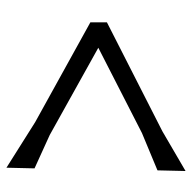

<svg xmlns="http://www.w3.org/2000/svg" viewBox="-20 -592 582 581"><g transform="rotate(-90 270.5 -302.0)"><path d="M53 -573 191 -486 493 -319V-269L163 -101L43 -31L45 -116L158 -163L416 -295L152 -442L51 -488Z"/></g></svg>

Font: Alike Angular
Style: Regular
Weight: 400
Version: Version 1.210